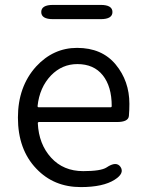

<svg xmlns="http://www.w3.org/2000/svg" viewBox="-20 -749 589 782"><path d="M309 13Q199 13 128 -62Q53 -140 53 -270Q53 -396 127 -478Q197 -554 294 -554Q395 -554 451 -486.5Q507 -419 507 -326Q507 -301 505 -277Q503 -252 456 -252H139Q134 -252 134 -247Q138 -162 188 -107Q238 -52 319 -52Q391 -52 414 -67Q454 -94 471 -69Q488 -43 447 -17Q400 13 309 13ZM133 -317Q133 -312 138 -312H430Q435 -312 435 -317Q435 -397 398.5 -442.5Q362 -488 295 -488Q233 -488 188 -442Q141 -393 133 -317ZM196 -671Q148 -671 148 -700Q148 -729 196 -729H390Q438 -729 438 -700Q438 -671 390 -671Z"/></svg>

Font: Resource Han Rounded JP Normal
Style: Regular
Weight: 350
Designer: Cyano Hao (round all glyphs); Ryoko NISHIZUKA 西塚涼子 (kana, bopomofo & ideographs); Paul D. Hunt (Latin, Greek & Cyrillic)
Foundry: Cyano Hao
Version: 0.990